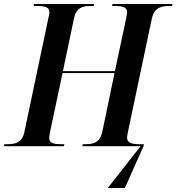

<svg xmlns="http://www.w3.org/2000/svg" viewBox="-42 -734 886 964"><path d="M499 210H585L680 -3V-10H661C613 -10 596 -20 596 -43C596 -50 598 -59 601 -75L720 -639C732 -696 767 -704 808 -704H822L824 -714H523L521 -704H536C580 -704 596 -695 596 -673C596 -666 594 -655 591 -640L535 -377H274L330 -644C341 -696 374 -704 413 -704H428L430 -714H128L127 -704H142C190 -704 206 -695 206 -673C206 -667 204 -655 200 -639L80 -69C69 -18 35 -10 -5 -10H-20L-22 0H279L281 -10H266C223 -10 205 -17 205 -42C205 -48 207 -60 209 -70L272 -367H533L472 -74C460 -18 427 -10 388 -10H374L371 0H664Z"/></svg>

Font: Noto Serif Display SemiCondensed SemiBold
Style: Italic
Weight: 600
Width: 4
Italic angle: -12°
Designer: Monotype Design Team
Foundry: Monotype Imaging Inc.
Version: Version 2.009